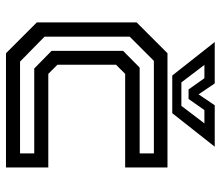

<svg xmlns="http://www.w3.org/2000/svg" viewBox="-68 -670 738 642"><g transform="rotate(90 301.0 -349.0)"><path d="M158 0 55 -103V-437L158 -540H540V-398.5H227L196.5 -368V-172L227 -141.5H540V0ZM186 -47H493V-94.5H209L150 -152.5V-391.5L206 -447H493V-494.5H183.5L102.5 -413.5V-129ZM232.5 -556 120.5 -698H259L295.5 -644L332 -698H470.5L358.5 -556ZM255.5 -586.5H334L392.5 -663.5H348L311 -610.5H279L241.5 -663.5H197Z"/></g></svg>

Font: Tourney Thin Medium
Style: Regular
Weight: 500
Version: Version 1.015